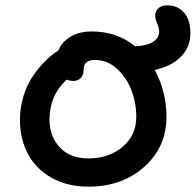

<svg xmlns="http://www.w3.org/2000/svg" viewBox="-20 -740 728 714"><path d="M309.1 -45.9Q231 -45.9 172.4 -78.6Q113.8 -111.3 84 -167.5Q54.2 -223.6 54.2 -294.9Q54.2 -341.8 68.1 -385.3Q82 -428.7 104.7 -460.7Q127.4 -492.7 150.4 -515.1Q173.3 -537.6 196.8 -551.8Q209.5 -583.5 241.9 -603.3Q274.4 -623 321.8 -623Q414.1 -623 482.9 -567.9Q525.9 -569.8 548.8 -584.2Q571.8 -598.6 571.8 -623Q571.8 -635.3 564.5 -652.6Q557.1 -669.9 557.1 -680.2Q557.1 -698.2 568.8 -709.2Q580.6 -720.2 602.1 -720.2Q640.6 -720.2 664.3 -693.1Q688 -666 688 -617.2Q688 -564.5 652.6 -528.8Q617.2 -493.2 555.2 -480Q599.1 -399.9 599.1 -305.2Q599.1 -193.8 516.8 -119.9Q434.6 -45.9 309.1 -45.9ZM164.1 -295.9Q164.1 -232.9 202.4 -191.9Q240.7 -150.9 309.1 -150.9Q385.3 -150.9 436 -194.1Q486.8 -237.3 486.8 -305.2Q486.8 -356 469 -403.6Q451.2 -451.2 415 -484.1Q378.9 -517.1 333 -517.1Q291 -517.1 291 -481Q291 -460.9 280.3 -450Q269.5 -439 252.9 -439Q241.2 -439 228 -443.8Q164.1 -385.3 164.1 -295.9Z"/></svg>

Font: Shantell Sans Irregular
Style: Regular
Weight: 500
Designer: Stephen Nixon, Anya Danilova, Shantell Martin
Foundry: Arrow Type
Version: Version 1.006;[9816181b4]